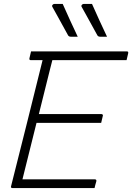

<svg xmlns="http://www.w3.org/2000/svg" viewBox="-20 -963 677 983"><path d="M301 -943Q322 -896 339.5 -857.5Q357 -819 378 -775H343Q332 -775 328 -783Q309 -818 297.5 -838.5Q286 -859 275.5 -878.5Q265 -898 248 -928Q245 -933 249 -938Q253 -943 259 -943ZM451 -943Q472 -896 489.5 -857.5Q507 -819 528 -775H493Q482 -775 478 -783Q459 -818 447.5 -838.5Q436 -859 425.5 -878.5Q415 -898 398 -928Q395 -933 399 -938Q403 -943 409 -943ZM45 0Q33 0 37 -11Q78 -172 118 -333Q158 -494 198 -655H138Q128 -655 131 -666Q133 -675 135 -683Q137 -691 139 -700H629Q639 -700 636 -689Q634 -680 632 -672Q630 -664 628 -655H248Q245 -642 241.5 -629.5Q238 -617 235 -604Q221 -548 207 -491.5Q193 -435 179 -379H499Q504 -379 506 -375.5Q508 -372 506 -368Q504 -359 502 -351Q500 -343 498 -334H167Q149 -262 131 -189.5Q113 -117 95 -45H464Q476 -45 473 -34Q470 -24 468 -16.5Q466 -9 464 0Z"/></svg>

Font: Recursive Mn Lnr St Lt
Style: Italic
Weight: 300
Italic angle: -15°
Monospace: yes
Version: Version 1.079;hotconv 1.0.112;makeotfexe 2.5.65598; ttfautoh